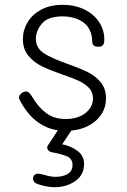

<svg xmlns="http://www.w3.org/2000/svg" viewBox="-20 -539 527 797"><path d="M276 3 238 60Q275 67 302 87.5Q329 108 329 142Q329 187 292.5 212.5Q256 238 207 238Q173 238 133 224Q117 217 117 201Q118 192 123.5 187Q129 182 138 182Q147 182 164 187Q190 195 211 195Q241 195 261 183Q281 171 281 146Q281 120 258 110Q235 100 195 93Q186 91 181 85.5Q176 80 176 74Q176 68 178 66L220 2Q123 -13 66 -116Q59 -128 59 -133Q59 -144 70 -152.5Q81 -161 92 -159Q97 -158 103 -151.5Q109 -145 115 -135Q140 -93 172.5 -69Q205 -45 253 -45Q303 -45 334.5 -69.5Q366 -94 366 -131Q366 -157 349 -174.5Q332 -192 307 -203.5Q282 -215 238 -230Q186 -248 153.5 -264Q121 -280 98 -307.5Q75 -335 75 -377Q75 -414 94.5 -446.5Q114 -479 151 -499Q188 -519 240 -519Q290 -519 329.5 -500Q369 -481 391 -448Q413 -415 413 -375Q413 -359 407.5 -352Q402 -345 388 -345Q374 -345 368.5 -351Q363 -357 363 -367Q361 -421 326 -446Q291 -471 240 -471Q179 -471 154 -441Q129 -411 129 -378Q129 -340 161.5 -318.5Q194 -297 260 -274Q313 -255 344.5 -239.5Q376 -224 398 -197.5Q420 -171 420 -131Q420 -77 380 -40Q340 -3 276 3Z"/></svg>

Font: Mali Light
Style: Regular
Weight: 300
Designer: Kitiyaporn Chalermlarp | Katatrad Aksorn Co.,Ltd.
Foundry: Cadson Demak Co.,Ltd.
Version: Version 1.000; ttfautohint (v1.6)